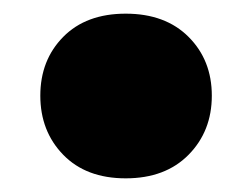

<svg xmlns="http://www.w3.org/2000/svg" viewBox="-20 -406 365 281"><path d="M164 -145Q106 -145 72.5 -179.5Q39 -214 39 -266Q39 -318 72.5 -352Q106 -386 164 -386Q222 -386 256 -352Q290 -318 290 -266Q290 -214 256 -179.5Q222 -145 164 -145Z"/></svg>

Font: Livvic Black
Style: Italic
Weight: 900
Italic angle: -10°
Designer: Jacques Le Bailly, Baron von Fonthausen
Version: Version 1.001; ttfautohint (v1.8.2)